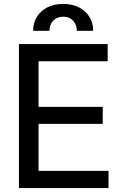

<svg xmlns="http://www.w3.org/2000/svg" viewBox="-20 -950 624 970"><path d="M75.7 0V-727.5H523.9V-640.6H174.8V-410.2H499V-324.2H174.8V-86.9H528.3V0ZM147.5 -794.4Q147.5 -834.5 166.5 -865.2Q185.5 -896 220 -913.1Q254.4 -930.2 299.3 -930.2Q344.2 -930.2 378.4 -913.1Q412.6 -896 431.6 -865.2Q450.7 -834.5 450.7 -794.4H368.2Q368.2 -825.7 349.1 -845.7Q330.1 -865.7 299.3 -865.7Q268.1 -865.7 249 -845.7Q230 -825.7 230 -794.4Z"/></svg>

Font: Inter Cardless Tabular
Style: Regular
Weight: 400
Designer: Rasmus Andersson
Foundry: rsms
Version: Version 4.000;git-4fc901f